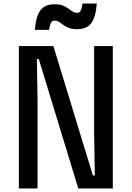

<svg xmlns="http://www.w3.org/2000/svg" viewBox="-20 -1059 740 1079"><path d="M86 0V-800H280L502 -73H513L509 -303V-800H614V0H420L198 -727H187L191 -497V0ZM176 -891Q182 -968 207.5 -1001.5Q233 -1035 286 -1035Q323 -1035 344.5 -1023Q366 -1011 381 -999Q396 -987 414 -987Q427 -987 433.5 -999.5Q440 -1012 444 -1039H524Q518 -962 492.5 -928.5Q467 -895 414 -895Q377 -895 355.5 -907Q334 -919 319 -931Q304 -943 286 -943Q273 -943 266.5 -931Q260 -919 256 -891Z"/></svg>

Font: Martian Mono
Style: Regular
Weight: 400
Monospace: yes
Designer: Roman Shamin
Foundry: Evil Martians
Version: Version 1.000; ttfautohint (v1.8.4.7-5d5b)